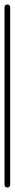

<svg xmlns="http://www.w3.org/2000/svg" viewBox="-20 -830 65 850"><path d="M0 -13H25V-798H0ZM13 -25Q9 -25 6 -23.5Q3 -22 1.5 -19Q0 -16 0 -13Q0 -9 1.5 -6Q3 -3 6 -1.5Q9 0 13 0Q16 0 19 -1.5Q22 -3 23.5 -6Q25 -9 25 -13Q25 -16 23.5 -19Q22 -22 19 -23.5Q16 -25 13 -25ZM13 -810Q9 -810 6 -808.5Q3 -807 1.5 -804Q0 -801 0 -798Q0 -794 1.5 -791Q3 -788 6 -786.5Q9 -785 13 -785Q16 -785 19 -786.5Q22 -788 23.5 -791Q25 -794 25 -798Q25 -801 23.5 -804Q22 -807 19 -808.5Q16 -810 13 -810Z"/></svg>

Font: Wavefont Thin
Style: Regular
Weight: 100
Monospace: yes
Version: Version 3.005;gftools[0.9.33]